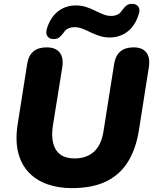

<svg xmlns="http://www.w3.org/2000/svg" viewBox="-20 -958 789 989"><path d="M349 11Q281 11 224 -9Q167 -29 128 -70Q89 -111 73.5 -173Q58 -235 71 -318L120 -629Q127 -672 152 -693Q177 -714 220 -714Q266 -714 287 -688Q308 -662 301 -613L252 -308Q241 -230 268.5 -186Q296 -142 364 -142Q426 -142 464 -176.5Q502 -211 513 -281L568 -629Q575 -672 600 -693Q625 -714 668 -714Q713 -714 733.5 -688Q754 -662 747 -614L696 -290Q681 -193 640 -126Q599 -59 528 -24Q457 11 349 11ZM252 -757Q233 -758 223.5 -772.5Q214 -787 222 -812Q241 -871 280 -900.5Q319 -930 371 -930Q399 -930 423.5 -922Q448 -914 470 -903Q492 -892 512 -884Q532 -876 552 -876Q570 -876 584.5 -882.5Q599 -889 608 -904Q621 -921 632 -930Q643 -939 664 -938Q684 -937 693.5 -922.5Q703 -908 694 -883Q676 -825 636.5 -795Q597 -765 545 -765Q517 -765 492.5 -773Q468 -781 446.5 -791.5Q425 -802 405 -810Q385 -818 365 -818Q347 -818 332 -811.5Q317 -805 308 -790Q296 -774 285 -765Q274 -756 252 -757Z"/></svg>

Font: Nunito ExtraLight Black
Style: Italic
Weight: 900
Italic angle: -9°
Version: Version 3.602